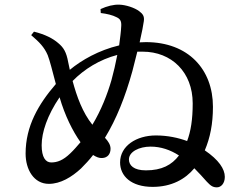

<svg xmlns="http://www.w3.org/2000/svg" viewBox="-20 -800 1040 825"><path d="M484 -564C477 -527 468 -489 459 -456C441 -394 415 -327 377 -264C335 -316 310 -385 292 -452C342 -503 408 -544 484 -564ZM126 -664 114 -649C149 -619 170 -598 185 -563C195 -537 204 -499 220 -439C145 -352 90 -258 90 -140C90 -72 125 -10 190 -10C240 -10 288 -39 328 -76C346 -94 364 -113 380 -134C394 -125 407 -120 419 -121C443 -122 455 -139 455 -161C455 -178 445 -193 431 -208C480 -288 518 -383 549 -495L570 -578H593C717 -578 808 -490 808 -356C808 -287 800 -236 784 -194C746 -208 700 -218 650 -218C566 -218 496 -173 496 -102C496 -44 543 3 636 3C717 3 776 -30 815 -77C835 -57 852 -38 868 -20C885 -2 894 5 912 5C930 5 946 -12 946 -40C946 -74 920 -113 860 -154C883 -208 895 -268 895 -341C895 -502 789 -619 607 -619L580 -618C590 -661 596 -694 598 -709C601 -730 594 -740 578 -752C558 -767 521 -779 493 -780C469 -781 440 -774 412 -761L413 -744C439 -741 464 -735 481 -726C496 -719 502 -710 501 -689C500 -665 496 -636 492 -605C404 -584 331 -542 280 -500L273 -533C265 -577 253 -596 230 -615C207 -635 174 -652 126 -664ZM749 -132C718 -91 675 -68 607 -68C554 -68 534 -90 534 -115C534 -148 578 -170 627 -170C671 -170 712 -156 749 -132ZM326 -189C312 -173 298 -156 282 -141C251 -111 226 -102 200 -102C176 -102 159 -124 159 -176C159 -231 183 -304 236 -382C259 -303 292 -237 326 -189Z"/></svg>

Font: Noto Serif JP SemiBold
Style: Regular
Weight: 600
Designer: Ryoko NISHIZUKA 西塚涼子 (kana & ideographs); Frank Grießhammer (Latin, Greek & Cyrillic); Wenlong ZHANG 张文龙 (bopomofo); San
Foundry: Adobe
Version: Version 2.001;hotconv 1.1.0;makeotfexe 2.6.0